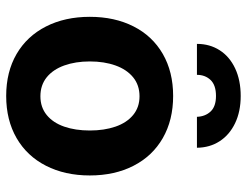

<svg xmlns="http://www.w3.org/2000/svg" viewBox="-110 -689 810 630"><g transform="rotate(90 295.0 -374.0)"><path d="M35.2 -263.7Q35.2 -345.2 66.7 -407.2Q98.1 -469.2 157 -503.2Q215.8 -537.1 294.9 -537.1Q374 -537.1 433.1 -503.2Q492.2 -469.2 523.9 -407.2Q555.7 -345.2 555.7 -263.7Q555.7 -182.1 523.9 -119.9Q492.2 -57.6 433.1 -23.4Q374 10.7 294.9 10.7Q215.8 10.7 157.2 -23.4Q98.6 -57.6 66.9 -119.9Q35.2 -182.1 35.2 -263.7ZM408.2 -263.7Q408.2 -311 395.5 -347.9Q382.8 -384.8 357.4 -405.8Q332 -426.8 295.9 -426.8Q259.3 -426.8 233.6 -405.8Q208 -384.8 194.8 -347.9Q181.6 -311 181.6 -263.7Q181.6 -216.8 194.8 -179.9Q208 -143.1 233.6 -122.3Q259.3 -101.6 295.9 -101.6Q332 -101.6 357.4 -122.3Q382.8 -143.1 395.5 -179.7Q408.2 -216.3 408.2 -263.7ZM294.9 -758.8Q345.7 -758.8 384 -740.5Q422.4 -722.2 443.4 -689.7Q464.4 -657.2 464.8 -615.2H363.3Q362.3 -642.6 345.7 -660.2Q329.1 -677.7 294.9 -677.7Q259.3 -677.7 242.4 -659.9Q225.6 -642.1 225.6 -615.2H124Q124 -657.2 144.8 -689.7Q165.5 -722.2 204.3 -740.5Q243.2 -758.8 294.9 -758.8Z"/></g></svg>

Font: Pretendard JP
Style: Bold
Weight: 700
Designer: Base glyphs from Inter by Rasmus Andersson; Hangeul glyphs from Noto Sans CJK(Source Han Sans) by Jang Soo-young and Kan
Foundry: Kil Hyung-jin
Version: Version 1.309